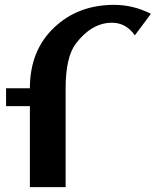

<svg xmlns="http://www.w3.org/2000/svg" viewBox="-20 -767 641 787"><path d="M102.5 0V-332H4.9V-405.3H102.5Q102.5 -560.1 202.1 -654.3Q299.8 -747.1 447.8 -747.1Q526.4 -747.1 598.6 -710.4L532.7 -622.1Q496.6 -673.8 439 -673.8Q356 -673.8 291 -588.4Q249 -533.2 249 -405.3V0Z"/></svg>

Font: Berenika
Style: Bold
Weight: 700
Designer: Wojciech Kalinowski "wmk69" (wmk69@o2.pl)
Foundry: Wojciech Kalinowski "wmk69" (wmk69@o2.pl)
Version: Version 3.1.0; 2021-05-14